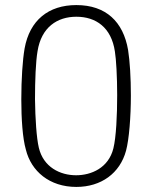

<svg xmlns="http://www.w3.org/2000/svg" viewBox="-20 -728 600 757"><path d="M281 9C379 9 453 -45 477 -134C489 -179 496 -267 496 -352C496 -421 492 -487 485 -531C466 -642 398 -708 281 -708C171 -708 97 -648 77 -537C69 -491 64 -416 64 -336C64 -260 69 -183 82 -138C103 -53 175 9 281 9ZM280 -37C217 -37 151 -69 133 -146C124 -184 119 -260 118 -337C118 -411 121 -486 128 -526C143 -621 206 -662 281 -662C358 -662 419 -620 433 -525C438 -495 442 -425 442 -353C442 -274 438 -187 427 -143C408 -66 340 -37 280 -37Z"/></svg>

Font: Arthouse Owned Light
Style: Regular
Weight: 300
Designer: Jeremy Tribby
Foundry: Tribby Type
Version: Version 1.000;PS 001.000;hotconv 1.0.88;makeotf.lib2.5.64775